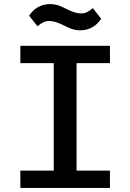

<svg xmlns="http://www.w3.org/2000/svg" viewBox="-20 -923 640 943"><path d="M520 0V-85H356V-613H520V-698H80V-613H244V-85H80V0ZM374 -774C423 -774 457 -800 477 -831L436 -883C416 -866 400 -857 378 -857C357 -857 334 -865 304 -880C282 -891 259 -903 226 -903C177 -903 143 -877 123 -846L164 -794C184 -811 200 -820 222 -820C243 -820 266 -812 296 -797C318 -786 341 -774 374 -774Z"/></svg>

Font: IBM Plex Mono Medm
Style: Regular
Weight: 500
Monospace: yes
Designer: Mike Abbink, Paul van der Laan, Pieter van Rosmalen
Foundry: Bold Monday
Version: Version 2.004